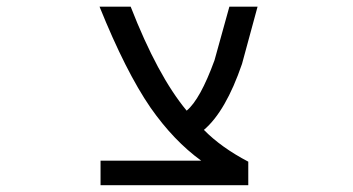

<svg xmlns="http://www.w3.org/2000/svg" viewBox="-20 -544 1040 566"><path d="M573.2 -70.3Q492.2 -128.9 423.8 -226.6Q350.6 -333 273.4 -524.4H365.2Q444.3 -321.3 530.3 -217.8Q570.3 -251 612.3 -366.2L656.2 -524.4H739.3L693.4 -355.5Q645.5 -215.8 581.1 -161.1Q631.8 -109.4 711.9 -67.4V2H276.4V-70.3Z"/></svg>

Font: GenEi Gothic M Regular
Style: Regular
Weight: 400
Designer: o_tamon (Modified); [Source Han Sans]
Ryoko NISHIZUKA  (kana & ideographs); Paul D. Hunt (Latin, Greek & Cyrillic); Wenl
Version: Version 1.1a;Original Version 1.004